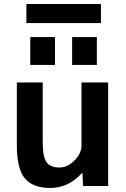

<svg xmlns="http://www.w3.org/2000/svg" viewBox="-20 -933 631 963"><path d="M64.5 -519.5H194.3V-216.8Q194.3 -146.5 213.4 -119.6Q232.4 -92.8 277.3 -92.8Q318.4 -92.8 353.5 -127.9Q388.7 -163.1 388.7 -203.1V-519.5H522.5V0H396.5L393.6 -65.4H391.6Q323.2 9.8 232.4 9.8Q144.5 9.8 104.5 -38.6Q64.5 -86.9 64.5 -203.1ZM341.8 -607.4V-747.1H465.8V-607.4ZM131.8 -607.4V-747.1H255.9V-607.4ZM112.3 -817.4V-913.1H486.3V-817.4Z"/></svg>

Font: Mgen+ 1c bold
Style: Bold
Weight: 700
Designer: [Source Han Sans]
Ryoko NISHIZUKA  (kana & ideographs); Paul D. Hunt (Latin, Greek & Cyrillic); Wenlong ZHANG  (bopomofo
Version: Version 1.059.20150602